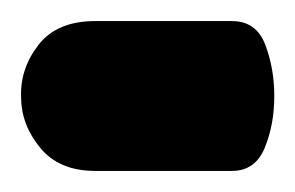

<svg xmlns="http://www.w3.org/2000/svg" viewBox="-90 -162 280 182"><path d="M170 -71Q170 -44 161 -22Q152 0 130 0H0Q-34 0 -52 -22Q-70 -44 -70 -70Q-71 -97 -53.5 -119.5Q-36 -142 0 -142H130Q153 -142 161.5 -119.5Q170 -97 170 -71Z"/></svg>

Font: Bona Nova
Style: Bold
Weight: 700
Designer: Mateusz Machalski
Foundry: Capitalics
Version: Version 4.001; ttfautohint (v1.8.3)